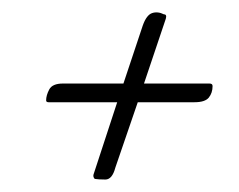

<svg xmlns="http://www.w3.org/2000/svg" viewBox="-20 -396 383 308"><path d="M130 -116 168 -232H58Q54 -232 54 -235Q54 -243 59 -252.5Q64 -262 81 -262H178L209 -355Q215 -372 224 -375Q233 -378 243 -373Q248 -373 246 -366L211 -262H316Q321 -262 321 -258Q321 -247 315 -239.5Q309 -232 292 -232H201L165 -127Q160 -108 149 -108Q138 -108 132 -109Q129 -112 130 -116Z"/></svg>

Font: Great Vibes
Style: Regular
Weight: 400
Designer: Robert E. Leuschke, Viktoriya Grabowska, Viviana Monsalve, Eben Sorkin
Foundry: Robert E. Leuschke
Version: Version 1.103; ttfautohint (v1.8.4.7-5d5b)